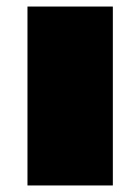

<svg xmlns="http://www.w3.org/2000/svg" viewBox="-20 -567 428 587"><path d="M64 0V-547H325V0Z"/></svg>

Font: Georama Extra Expanded ExtraBold
Style: Regular
Weight: 800
Width: 8
Designer: Jean-Baptiste Levee
Foundry: Production Type
Version: Version 1.000